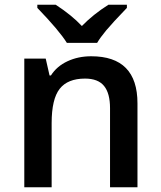

<svg xmlns="http://www.w3.org/2000/svg" viewBox="-20 -786 675 806"><path d="M557.1 0H441.9V-332Q441.9 -394.5 416.7 -425.3Q391.6 -456.1 336.9 -456.1Q264.2 -456.1 230.5 -413.1Q196.8 -370.1 196.8 -269V0H82V-540H171.9L188 -469.2H193.8Q218.3 -507.8 263.2 -528.8Q308.1 -549.8 362.8 -549.8Q557.1 -549.8 557.1 -352.1ZM512.7 -766.1V-752.9Q451.2 -689 426 -658.7Q400.9 -628.4 387.7 -606H260.7Q229 -657.2 136.7 -752.9V-766.1H213.9Q281.2 -722.2 323.7 -676.8Q371.1 -725.6 435.1 -766.1Z"/></svg>

Font: f0_41264          
Style: Regular
Weight: 600
Foundry: Ascender Corporation
Version: Version 1.10